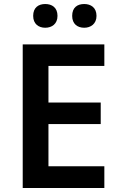

<svg xmlns="http://www.w3.org/2000/svg" viewBox="-20 -935 598 955"><path d="M145 -856C145 -816 172 -797 205 -797C238 -797 266 -816 266 -856C266 -898 238 -915 205 -915C172 -915 145 -898 145 -856ZM339 -856C339 -816 365 -797 399 -797C431 -797 460 -816 460 -856C460 -898 431 -915 399 -915C365 -915 339 -898 339 -856ZM499 0V-108H221V-318H481V-425H221V-607H499V-714H93V0Z"/></svg>

Font: Noto Sans Ol Chiki SemiBold
Style: Regular
Weight: 600
Designer: Monotype Design Team, Lewis McGuffie
Foundry: Monotype Imaging Inc.
Version: Version 2.003